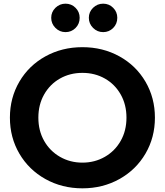

<svg xmlns="http://www.w3.org/2000/svg" viewBox="-20 -1014 898 1046"><path d="M34 -373Q34 -481 85.5 -569Q137 -657 227.5 -707Q318 -757 429 -757Q540 -757 630.5 -707Q721 -657 772.5 -569Q824 -481 824 -373Q824 -265 772.5 -177Q721 -89 630.5 -38.5Q540 12 429 12Q318 12 227.5 -38.5Q137 -89 85.5 -177Q34 -265 34 -373ZM429 -128Q496 -128 551 -159.5Q606 -191 637.5 -246.5Q669 -302 669 -373Q669 -444 637.5 -499.5Q606 -555 551.5 -586Q497 -617 429 -617Q361 -617 306.5 -586Q252 -555 220.5 -499.5Q189 -444 189 -373Q189 -302 220.5 -246.5Q252 -191 307 -159.5Q362 -128 429 -128ZM259 -917Q259 -949 282 -971.5Q305 -994 337 -994Q369 -994 391.5 -971.5Q414 -949 414 -917Q414 -884 391.5 -861.5Q369 -839 337 -839Q305 -839 282 -862Q259 -885 259 -917ZM542 -994Q574 -994 596.5 -971.5Q619 -949 619 -917Q619 -884 596.5 -861.5Q574 -839 542 -839Q510 -839 487 -862Q464 -885 464 -917Q464 -949 487 -971.5Q510 -994 542 -994Z"/></svg>

Font: BLUETTI 2.0
Style: Bold
Weight: 700
Designer: Stijn de Vries
Foundry: tokotype
Version: Version 2.005;October 31, 2023;FontCreator 14.0.0.2814 64-bi